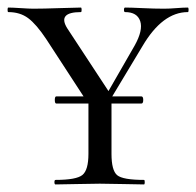

<svg xmlns="http://www.w3.org/2000/svg" viewBox="-25 -488 519 508"><path d="M472 -468Q474 -468 474 -462Q474 -456 472 -456Q405 -456 352 -366L272 -233H349Q354 -233 354 -223.5Q354 -214 349 -214H270V-81Q270 -37 285 -24.5Q300 -12 356 -12Q358 -12 358 -6Q358 0 356 0Q341 0 302.5 -1Q264 -2 239 -2Q217 -2 177 -1Q137 0 122 0Q119 0 119 -6Q119 -12 122 -12Q177 -12 193 -25Q209 -38 209 -81V-214H124Q120 -214 120 -223.5Q120 -233 124 -233H196L97 -385Q71 -424 49.5 -440Q28 -456 -3 -456Q-5 -456 -5 -462Q-5 -468 -3 -468Q7 -468 30 -466.5Q53 -465 63 -465Q89 -465 132.5 -466.5Q176 -468 189 -468Q191 -468 191 -462Q191 -456 189 -456Q126 -456 153 -413L262 -247L331 -367Q354 -408 346 -432Q338 -456 306 -456Q303 -456 303 -462Q303 -468 306 -468Q321 -468 352 -466.5Q383 -465 409 -465Q423 -465 441.5 -466.5Q460 -468 472 -468Z"/></svg>

Font: Cormorant SC
Style: Regular
Weight: 400
Designer: Christian Thalmann (Catharsis Fonts)
Version: Version 1.000;PS 002.000;hotconv 1.0.88;makeotf.lib2.5.64775